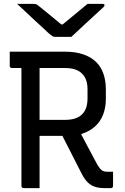

<svg xmlns="http://www.w3.org/2000/svg" viewBox="-20 -965 640 985"><path d="M30 -700H312Q366 -700 406 -686.5Q446 -673 472 -648Q498 -623 510.5 -587Q523 -551 523 -506V-457Q523 -414 509.5 -378.5Q496 -343 470 -318.5Q444 -294 407 -281Q401 -279 396 -277Q411 -250 425 -222Q452 -172 480 -119Q492 -99 502.5 -91.5Q513 -84 529 -84H560V-11Q560 -6 557 -3Q554 0 549 0H515Q487 0 466.5 -7Q446 -14 430.5 -29Q415 -44 401 -70Q373 -125 345 -180Q323 -224 300 -268H183V0H101Q96 0 93 -3Q90 -6 90 -11V-616H41Q36 -616 33 -619Q30 -622 30 -627ZM183 -616V-350H313Q352 -350 377.5 -362Q403 -374 416 -398.5Q429 -423 429 -459V-507Q429 -533 422 -553.5Q415 -574 401 -587Q388 -601 366 -608.5Q344 -616 313 -616ZM346 -776H262Q255 -776 249 -779.5Q243 -783 228 -796Q220 -804 202 -820.5Q184 -837 160.5 -858.5Q137 -880 113 -903Q89 -926 68 -945Q86 -945 108.5 -945Q131 -945 149 -945Q160 -945 165 -943.5Q170 -942 178 -935Q194 -923 230 -893Q258 -870 294 -840H302Q337 -869 365 -892Q401 -922 429 -945H505Q509 -945 511.5 -944.5Q514 -944 515 -942.5Q516 -941 516 -938Q516 -934 512.5 -930Q509 -926 493 -912Q480 -900 460.5 -882Q441 -864 419 -844Q397 -824 378 -805.5Q359 -787 346 -776Z"/></svg>

Font: Code D OnePiece
Style: Regular
Weight: 400
Version: Version 1.085; ttfautohint (v1.8.4.7-5d5b);Nerd Fonts 3.0.2